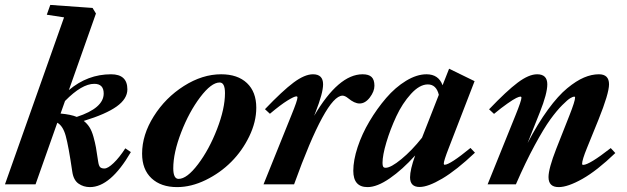

<svg xmlns="http://www.w3.org/2000/svg" viewBox="-26 -745 2533 776"><path d="M-5.9 0 232.9 -674.8 163.1 -685.5 177.2 -725.1 348.1 -712.9 361.8 -690.4 252.4 -380.9Q328.1 -444.8 422.9 -444.8Q488.8 -444.8 488.8 -383.8Q488.8 -345.7 445.6 -314.7Q402.3 -283.7 312.5 -256.3Q326.2 -245.6 335.7 -230.7Q345.2 -215.8 351.8 -191.9Q358.4 -168 361.8 -149.2Q365.2 -130.4 370.6 -92.8Q373 -75.7 378.4 -69.8Q383.8 -64 396 -64Q410.2 -64 433.3 -86.2Q456.5 -108.4 480.5 -145.5L502.9 -130.4Q420.4 11.2 337.4 11.2Q311.5 11.2 291.3 -2.9Q271 -17.1 266.1 -51.3Q251 -154.8 239.7 -195.6Q228.5 -236.3 205.6 -249L117.7 0ZM355 -406.2Q304.7 -406.2 236.8 -336.9L218.8 -286.1Q261.2 -282.2 284.2 -272.5Q393.1 -308.1 393.1 -367.2Q393.1 -406.2 355 -406.2Z M689.9 11.2Q624.5 11.2 586.4 -24.4Q548.3 -60.1 548.3 -124Q548.3 -200.2 595.5 -275.1Q642.6 -350.1 717.3 -397.5Q792 -444.8 867.7 -444.8Q934.6 -444.8 972.2 -409.2Q1009.8 -373.5 1009.8 -309.6Q1009.8 -252.4 981.4 -193.8Q953.1 -135.3 908.4 -90.6Q863.8 -45.9 805.2 -17.3Q746.6 11.2 689.9 11.2ZM695.8 -22Q729.5 -22 774.4 -81.3Q819.3 -140.6 851.3 -223.4Q883.3 -306.2 883.3 -368.7Q883.3 -411.6 861.8 -411.6Q828.1 -411.6 783.2 -352.3Q738.3 -293 706.3 -210.2Q674.3 -127.4 674.3 -64.9Q674.3 -22 695.8 -22Z M1039.1 0 1151.9 -279.8Q1176.3 -339.4 1176.3 -351.1Q1176.3 -355.5 1171.9 -355.5Q1163.1 -355.5 1135.7 -338.6Q1108.4 -321.8 1064.9 -285.2L1044.9 -303.7Q1115.7 -377.9 1160.6 -411.4Q1205.6 -444.8 1238.8 -444.8Q1279.8 -444.8 1279.8 -404.3Q1279.8 -369.1 1249.5 -292L1243.7 -276.9Q1342.3 -444.8 1439.5 -444.8Q1464.4 -444.8 1475.8 -433.8Q1487.3 -422.9 1487.3 -398.4Q1487.3 -375.5 1468.8 -351.1Q1450.2 -326.7 1427.2 -326.7Q1406.7 -326.7 1380.9 -348.1Q1368.2 -358.4 1358.4 -358.4Q1292 -358.4 1162.6 0Z M1459.5 11.2Q1401.9 11.2 1401.9 -54.7Q1401.9 -97.2 1419.4 -150.4Q1437 -203.6 1467.3 -254.6Q1497.6 -305.7 1534.7 -348.9Q1571.8 -392.1 1615.2 -418.5Q1658.7 -444.8 1697.8 -444.8Q1746.6 -444.8 1762.7 -400.4L1789.1 -467.3L1892.1 -417L1787.6 -146.5Q1767.6 -95.2 1767.6 -84Q1767.6 -79.1 1771 -79.1Q1792.5 -79.1 1875.5 -147L1893.6 -127.9Q1818.8 -57.1 1761.5 -23.2Q1704.1 10.7 1669.9 10.7Q1631.3 10.7 1631.3 -28.3Q1631.3 -59.1 1651.9 -116.7Q1600.6 -59.6 1549.3 -24.2Q1498 11.2 1459.5 11.2ZM1520 -86.4Q1520 -75.7 1522.7 -71.3Q1525.4 -66.9 1532.7 -66.9Q1553.7 -66.9 1596.2 -101.8Q1638.7 -136.7 1679.7 -188.5L1747.6 -361.8Q1737.3 -403.8 1703.1 -403.8Q1669.9 -403.8 1635 -365.5Q1600.1 -327.1 1575.7 -274.7Q1551.3 -222.2 1535.6 -169.7Q1520 -117.2 1520 -86.4Z M1944.8 0 2057.6 -279.3Q2081.5 -338.4 2081.5 -350.1Q2081.5 -354.5 2077.1 -354.5Q2072.3 -354.5 2060.5 -348.9Q2048.8 -343.3 2024.7 -326.4Q2000.5 -309.6 1970.7 -284.7L1950.7 -303.2Q2021.5 -377.4 2066.4 -411.1Q2111.3 -444.8 2145 -444.8Q2186 -444.8 2186 -404.3Q2186 -366.7 2156.2 -292L2106.4 -167Q2147.5 -245.6 2188.7 -302Q2230 -358.4 2266.6 -388.4Q2303.2 -418.5 2334.2 -431.6Q2365.2 -444.8 2394.5 -444.8Q2435.5 -444.8 2435.5 -404.3Q2435.5 -367.2 2392.6 -260.7L2346.2 -146.5Q2326.7 -98.6 2326.7 -83Q2326.7 -78.6 2331.1 -78.6Q2355.5 -78.6 2442.4 -146.5L2460.9 -126.5Q2386.7 -55.2 2327.9 -22Q2269 11.2 2231.9 11.2Q2190.9 11.2 2190.9 -29.3Q2190.9 -63.5 2222.2 -143.6L2275.4 -278.3Q2298.3 -336.4 2298.3 -350.6Q2298.3 -354.5 2294.4 -354.5Q2290 -354.5 2279.5 -348.6Q2269 -342.8 2246.6 -320.3Q2224.1 -297.9 2198.2 -262.2Q2172.4 -226.6 2135 -157.7Q2097.7 -88.9 2059.1 0Z"/></svg>

Font: Elstob ExtraBold
Style: Italic
Weight: 800
Italic angle: -20°
Designer: Peter S. Baker
Version: Version 1.015